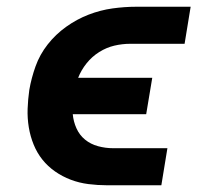

<svg xmlns="http://www.w3.org/2000/svg" viewBox="-20 -550 640 570"><path d="M297 0Q270 0 242.5 -3.5Q215 -7 190 -16.5Q165 -26 143.5 -41Q122 -56 106 -76Q90 -96 80 -120.5Q70 -145 65.5 -172Q61 -199 62 -227Q63 -255 67 -283Q73 -318 85.5 -353Q98 -388 121.5 -418Q145 -448 176.5 -470.5Q208 -493 243 -506.5Q278 -520 314 -525Q350 -530 385 -530H546L528 -420H367Q343 -420 319.5 -414.5Q296 -409 274.5 -395.5Q253 -382 237 -362Q221 -342 212 -319H432L414 -211H196Q198 -189 207 -169Q216 -149 232.5 -135.5Q249 -122 271 -116Q293 -110 316 -110H477L459 0Z"/></svg>

Font: Iosevka Slab XBdEx
Style: Italic
Weight: 800
Width: 7
Italic angle: -9°
Monospace: yes
Designer: Belleve Invis
Foundry: Belleve Invis
Version: Version 11.1.1; ttfautohint (v1.8.3)